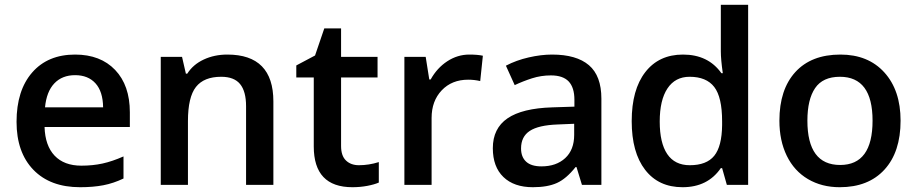

<svg xmlns="http://www.w3.org/2000/svg" viewBox="-20 -780 3869 810"><path d="M317.9 9.8Q191.9 9.8 120.8 -63.7Q49.8 -137.2 49.8 -266.1Q49.8 -398.4 115.7 -474.1Q181.6 -549.8 296.9 -549.8Q403.8 -549.8 465.8 -484.9Q527.8 -419.9 527.8 -306.2V-244.1H168Q170.4 -165.5 210.4 -123.3Q250.5 -81.1 323.2 -81.1Q371.1 -81.1 412.4 -90.1Q453.6 -99.1 501 -120.1V-26.9Q459 -6.8 416 1.5Q373 9.8 317.9 9.8ZM296.9 -462.9Q242.2 -462.9 209.2 -428.2Q176.3 -393.6 169.9 -327.1H415Q414.1 -394 382.8 -428.5Q351.6 -462.9 296.9 -462.9Z M1133.3 0H1018.1V-332Q1018.1 -394.5 992.9 -425.3Q967.8 -456.1 913.1 -456.1Q840.3 -456.1 806.6 -413.1Q772.9 -370.1 772.9 -269V0H658.2V-540H748L764.2 -469.2H770Q794.4 -507.8 839.4 -528.8Q884.3 -549.8 939 -549.8Q1133.3 -549.8 1133.3 -352.1Z M1494.1 -83Q1536.1 -83 1578.1 -96.2V-9.8Q1559.1 -1.5 1529.1 4.2Q1499 9.8 1466.8 9.8Q1303.7 9.8 1303.7 -162.1V-453.1H1230V-503.9L1309.1 -545.9L1348.1 -660.2H1418.9V-540H1572.8V-453.1H1418.9V-164.1Q1418.9 -122.6 1439.7 -102.8Q1460.4 -83 1494.1 -83Z M1960 -549.8Q1994.6 -549.8 2017.1 -544.9L2005.9 -438Q1981.4 -443.8 1955.1 -443.8Q1886.2 -443.8 1843.5 -398.9Q1800.8 -354 1800.8 -282.2V0H1686V-540H1775.9L1791 -444.8H1796.9Q1823.7 -493.2 1866.9 -521.5Q1910.2 -549.8 1960 -549.8Z M2435.1 0 2412.1 -75.2H2408.2Q2369.1 -25.9 2329.6 -8.1Q2290 9.8 2228 9.8Q2148.4 9.8 2103.8 -33.2Q2059.1 -76.2 2059.1 -154.8Q2059.1 -238.3 2121.1 -280.8Q2183.1 -323.2 2310.1 -327.1L2403.3 -330.1V-358.9Q2403.3 -410.6 2379.2 -436.3Q2355 -461.9 2304.2 -461.9Q2262.7 -461.9 2224.6 -449.7Q2186.5 -437.5 2151.4 -420.9L2114.3 -502.9Q2158.2 -525.9 2210.4 -537.8Q2262.7 -549.8 2309.1 -549.8Q2412.1 -549.8 2464.6 -504.9Q2517.1 -460 2517.1 -363.8V0ZM2264.2 -78.1Q2326.7 -78.1 2364.5 -113Q2402.3 -147.9 2402.3 -210.9V-257.8L2333 -254.9Q2252 -252 2215.1 -227.8Q2178.2 -203.6 2178.2 -153.8Q2178.2 -117.7 2199.7 -97.9Q2221.2 -78.1 2264.2 -78.1Z M2859.4 9.8Q2758.3 9.8 2701.7 -63.5Q2645 -136.7 2645 -269Q2645 -401.9 2702.4 -475.8Q2759.8 -549.8 2861.3 -549.8Q2967.8 -549.8 3023.4 -471.2H3029.3Q3021 -529.3 3021 -563V-759.8H3136.2V0H3046.4L3026.4 -70.8H3021Q2965.8 9.8 2859.4 9.8ZM2890.1 -83Q2960.9 -83 2993.2 -122.8Q3025.4 -162.6 3026.4 -252V-268.1Q3026.4 -370.1 2993.2 -413.1Q2960 -456.1 2889.2 -456.1Q2828.6 -456.1 2795.9 -407Q2763.2 -357.9 2763.2 -267.1Q2763.2 -177.2 2794.9 -130.1Q2826.7 -83 2890.1 -83Z M3779.3 -271Q3779.3 -138.7 3711.4 -64.5Q3643.6 9.8 3522.5 9.8Q3446.8 9.8 3388.7 -24.4Q3330.6 -58.6 3299.3 -122.6Q3268.1 -186.5 3268.1 -271Q3268.1 -402.3 3335.4 -476.1Q3402.8 -549.8 3525.4 -549.8Q3642.6 -549.8 3710.9 -474.4Q3779.3 -398.9 3779.3 -271ZM3386.2 -271Q3386.2 -84 3524.4 -84Q3661.1 -84 3661.1 -271Q3661.1 -456.1 3523.4 -456.1Q3451.2 -456.1 3418.7 -408.2Q3386.2 -360.4 3386.2 -271Z"/></svg>

Font: Samim Medium FD
Style: Medium-FD
Weight: 500
Foundry: DejaVu fonts team - Redesigned by Saber Rastikerdar
Version: Version 4.0.5